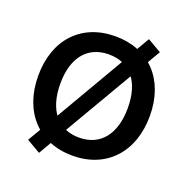

<svg xmlns="http://www.w3.org/2000/svg" viewBox="-141 -883 1052 1075"><g transform="rotate(20 385.0 -345.5)"><path d="M385.3 9.8C586.3 9.8 717.6 -130.4 717.6 -347.1C717.6 -562.7 586.3 -701 385.3 -701C183.3 -701 52.9 -562.7 52.9 -346.1C52.9 -130.4 184.3 9.8 385.3 9.8ZM385.3 -98C258.8 -98 184.3 -190.2 184.3 -346.1C184.3 -502.9 258.8 -593.1 385.3 -593.1C512.7 -593.1 586.3 -502.9 586.3 -346.1C586.3 -190.2 511.8 -98 385.3 -98ZM204.9 58.8 266.7 -48 292.2 -95.1 550 -536.3 585.3 -595.1 648 -702 565.7 -750 503.9 -644.1 478.4 -597.1 220.6 -154.9 185.3 -96.1 122.5 10.8Z"/></g></svg>

Font: LL Pando Sans
Style: Bold
Weight: 700
Designer: Joshua Smith
Foundry: Joshua Smith
Version: Version 1.000;Glyphs 3.2.1 (3258)